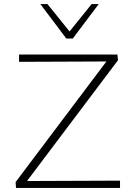

<svg xmlns="http://www.w3.org/2000/svg" viewBox="-20 -927 655 947"><path d="M59 0 57 -29 526 -652 544 -624 74 -622V-658H559L562 -630L92 -6L74 -34L572 -36V0ZM307 -737 316 -763 432 -907H467L339 -737ZM307 -737 179 -907H214L331 -762L339 -737Z"/></svg>

Font: Ysabeau Office ExtraLight
Style: Regular
Weight: 250
Designer: Christian Thalmann (Catharsis Fonts)
Version: Version 2.001;gftools[0.9.30]; featfreeze: tnum,lnum,ss02